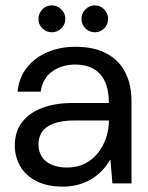

<svg xmlns="http://www.w3.org/2000/svg" viewBox="-20 -682 550 714"><path d="M215 12Q155 12 114.5 -9Q74 -30 54.5 -65Q35 -100 35 -141Q35 -192 61.5 -227Q88 -262 136.5 -280.5Q185 -299 251 -299H385Q385 -347 370 -379Q355 -411 327 -426.5Q299 -442 260 -442Q211 -442 175 -417Q139 -392 131 -341H45Q51 -395 81 -432Q111 -469 157.5 -488.5Q204 -508 260 -508Q331 -508 377.5 -482.5Q424 -457 446.5 -411.5Q469 -366 469 -305V0H398L391 -86H388Q375 -63 357 -45Q339 -27 317.5 -14.5Q296 -2 270 5Q244 12 215 12ZM229 -59Q267 -59 295.5 -73.5Q324 -88 344 -113Q364 -138 374.5 -169.5Q385 -201 385 -234H258Q209 -234 179 -222.5Q149 -211 136 -191Q123 -171 123 -145Q123 -119 135.5 -99.5Q148 -80 172 -69.5Q196 -59 229 -59ZM173 -562Q152 -562 137.5 -576.5Q123 -591 123 -612Q123 -632 137.5 -647Q152 -662 173 -662Q193 -662 208 -647Q223 -632 223 -612Q223 -591 208 -576.5Q193 -562 173 -562ZM333 -562Q312 -562 297.5 -576.5Q283 -591 283 -612Q283 -632 297.5 -647Q312 -662 333 -662Q353 -662 367.5 -647Q382 -632 382 -612Q382 -591 367.5 -576.5Q353 -562 333 -562Z"/></svg>

Font: DM Sans 9pt 36pt
Style: Regular
Weight: 400
Version: Version 4.004;gftools[0.9.30]